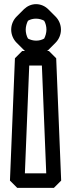

<svg xmlns="http://www.w3.org/2000/svg" viewBox="-20 -611 343 926"><path d="M100 225 121 -295H182L203 225ZM28 260 63 295H240L275 260L251 -330L216 -365H87L52 -330ZM104 -468C104 -483 109 -500 115 -511C127 -518 140 -521 154 -521C168 -521 182 -517 193 -511C200 -499 204 -483 204 -468C204 -453 199 -436 193 -425C181 -418 168 -415 154 -415C140 -415 126 -419 115 -425C108 -437 104 -453 104 -468ZM34 -468C34 -444 44 -421 60 -405L95 -370C110 -355 131 -345 154 -345C176 -345 196 -354 212 -369L213 -370L248 -405C264 -421 274 -444 274 -468C274 -492 264 -515 248 -531L213 -566C198 -581 177 -591 154 -591C132 -591 112 -582 96 -567L95 -566L60 -531C44 -515 34 -492 34 -468Z"/></svg>

Font: Hussar Press
Style: Bold
Weight: 700
Foundry: Cannot Into Space Fonts
Version: Version 1.43